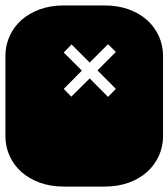

<svg xmlns="http://www.w3.org/2000/svg" viewBox="-22 -689 622 709"><path d="M364.3 -668.9Q413.6 -668.9 453.6 -654.3Q493.7 -639.6 521.7 -614.3Q549.8 -588.9 564.9 -554.9Q580.1 -521 580.1 -482.9V-186Q580.1 -147.9 564.9 -114Q549.8 -80.1 521.7 -54.7Q493.7 -29.3 453.6 -14.6Q413.6 0 364.3 0H213.9Q164.6 0 124.5 -14.6Q84.5 -29.3 56.4 -54.7Q28.3 -80.1 13.2 -114Q-2 -147.9 -2 -186V-482.9Q-2 -521 13.2 -554.9Q28.3 -588.9 56.4 -614.3Q84.5 -639.6 124.5 -654.3Q164.6 -668.9 213.9 -668.9ZM405.8 -360.8 337.9 -429.2 405.8 -497.1 377 -525.9 309.1 -458 242.2 -524.9 213.4 -495.1 280.3 -428.2 213.4 -360.8 241.2 -332 309.1 -399.4 377 -331.1Z"/></svg>

Font: Monofett
Style: Regular
Weight: 400
Designer: vernon adams
Foundry: vernon adams
Version: Version 1.000